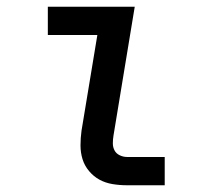

<svg xmlns="http://www.w3.org/2000/svg" viewBox="-20 -550 640 570"><path d="M357 0Q335 0 314 -3.5Q293 -7 275.5 -16.5Q258 -26 244.5 -42Q231 -58 225 -77.5Q219 -97 219 -118.5Q219 -140 222 -162L269 -446H122V-530H380L317 -148Q315 -136 315 -124.5Q315 -113 320 -103.5Q325 -94 335.5 -89Q346 -84 357 -84H469V0Z"/></svg>

Font: Iosevka Curly Slab MdEx
Style: Italic
Weight: 500
Width: 7
Italic angle: -9°
Monospace: yes
Designer: Belleve Invis
Foundry: Belleve Invis
Version: Version 11.0.0; ttfautohint (v1.8.3)